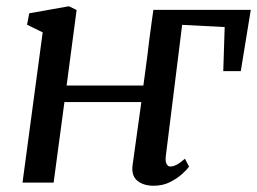

<svg xmlns="http://www.w3.org/2000/svg" viewBox="-20 -584 822 614"><path d="M438.5 -310.5Q440 -323 443.5 -347.5Q447 -372 450.8 -402.5Q454.5 -433 458.2 -463Q462 -493 465.5 -517Q469 -541 470.5 -552.5H782L750 -356.5H694L698.5 -497.5L562.5 -504.5L510.5 -87Q508 -68.5 512.5 -60Q517 -51.5 524 -51.5Q533.5 -51.5 544.5 -57Q555.5 -62.5 571.5 -76.5L584.5 -51Q580 -44 564.2 -29.2Q548.5 -14.5 524.8 -2.2Q501 10 471.5 10Q438.5 10 419 -6.2Q399.5 -22.5 404 -56L432 -257.5H186L151.5 0H52L116.5 -480.5L66.5 -505L73.5 -541.5L200.5 -564L225 -552L193 -310.5Z"/></svg>

Font: Merriweather 24pt
Style: Italic
Weight: 400
Italic angle: -7.8°
Designer: Eben Sorkin
Foundry: Eben Sorkin
Version: Version 2.101